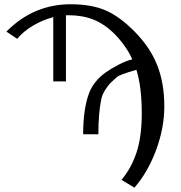

<svg xmlns="http://www.w3.org/2000/svg" viewBox="-20 -718 842 894"><path d="M545.9 119.1Q591.8 64.9 616 -9Q640.1 -83 640.1 -189.9Q640.1 -313.5 615.2 -393.1Q537.1 -370.6 523.9 -358.9Q505.4 -342.8 494.6 -332Q483.9 -321.3 469.5 -298.8Q455.1 -276.4 451.2 -253.9Q438 -189.5 438 -92.8H367.2Q367.2 -210.9 395 -285.2Q417 -341.3 472.2 -380.9Q498.5 -399.4 533.2 -417.2Q567.9 -435.1 596.2 -441.9Q566.9 -504.9 515.1 -558.1Q467.8 -605.5 416.5 -626.2Q365.2 -647 300.8 -647H287.1V-338.9H228V-638.2Q178.2 -625 133.3 -598.4Q88.4 -571.8 60.1 -537.1L9.8 -570.8Q135.7 -698.2 309.1 -698.2Q406.7 -698.2 473.6 -668.9Q539.6 -639.6 607.9 -569.8Q679.7 -496.6 711.9 -414.6Q745.1 -331.5 745.1 -222.2Q745.1 -123.5 707.3 -20.5Q669.4 82.5 606 155.8Q545.9 120.1 545.9 119.1Z"/></svg>

Font: Linux Libertine Display G
Style: Regular
Weight: 400
Designer: Philipp H. Poll
Foundry: Philipp H. Poll
Version: Version 5.0.9